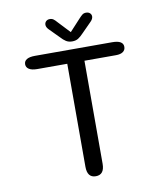

<svg xmlns="http://www.w3.org/2000/svg" viewBox="-87 -853 793 930"><g transform="rotate(-10 309.5 -388.0)"><path d="M499.5 -619Q553.5 -619 553.5 -587Q553.5 -571.5 541.5 -562.8Q529.5 -554 506.5 -554H351.5V-47.5Q351.5 6.5 309 6.5Q267 6.5 267 -47.5V-554H119.5Q93 -554 79.2 -562.8Q65.5 -571.5 65.5 -587Q65.5 -602.5 79.2 -610.8Q93 -619 119.5 -619ZM413.5 -735 366.5 -687.5Q352 -672 339.8 -664.2Q327.5 -656.5 310 -656.5Q292.5 -656.5 280 -664.2Q267.5 -672 253.5 -687.5L206.5 -735Q195.5 -746.5 195.5 -758Q195.5 -768.5 202.5 -775.2Q209.5 -782 221 -782Q232 -782 239.5 -776.2Q247 -770.5 255.5 -760.5L310.5 -702L364 -760Q373 -770 380.5 -776Q388 -782 399 -782Q411 -782 418.2 -775.5Q425.5 -769 425.5 -759Q425.5 -754 422.8 -747.8Q420 -741.5 413.5 -735Z"/></g></svg>

Font: Sono Monospace
Style: Regular
Weight: 400
Designer: Tyler Finck
Foundry: Tyler Finck
Version: Version 2.112